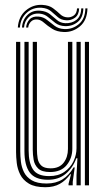

<svg xmlns="http://www.w3.org/2000/svg" viewBox="-20 -775 444 803"><path d="M169.8 8Q125.8 8 100.9 -7Q76 -22 64.5 -45.1Q53 -68.2 50.1 -93.4Q47.2 -118.5 47.2 -138.8V-600H64.8V-142Q64.8 -122.5 67.4 -99.4Q70 -76.2 80.2 -55.2Q90.5 -34.2 112.9 -20.9Q135.2 -7.5 174.8 -7.5Q213.8 -7.5 241.5 -24.9Q269.2 -42.2 287.8 -75H292.5L284.2 -14.5V0H266.8L266.5 -5.8L277 -46.2H273.8Q255 -20 230 -6Q205 8 169.8 8ZM335 0V-600H352.2V0ZM189.2 -55.5Q154.8 -55.5 139.5 -70.5Q124.2 -85.5 120.6 -107.1Q117 -128.8 117 -148.2V-600H134.5V-149.2Q134.5 -130.8 137.4 -112.8Q140.2 -94.8 152.4 -82.9Q164.5 -71 191.8 -71Q228 -71 246.1 -94.4Q264.2 -117.8 264.2 -152.2V-600H282.5V-153.5Q282.5 -113.5 258.9 -84.5Q235.2 -55.5 189.2 -55.5ZM179.5 -23.2Q126.2 -23.5 104.2 -53.8Q82.2 -84 82.2 -143V-600H99.8V-145Q99.8 -95 117.8 -66.8Q135.8 -38.5 185.5 -38.5Q223.5 -38.5 249 -56Q274.5 -73.5 287.2 -100.2Q300 -127 300 -155V-600H317.5V0H300V-42L303.8 -113.2H299.2Q284.8 -73.5 254.9 -48.1Q225 -22.8 179.5 -23.2ZM54.5 -659.8Q57.8 -706.2 88.4 -731.6Q119 -757 157.8 -754.5Q185.8 -752.8 202.2 -740.2Q218.8 -727.8 231.5 -715.6Q244.2 -703.5 260.8 -702.5Q276 -701.2 288.6 -710.1Q301.2 -719 302.2 -740H311Q310.2 -713.5 294 -701.2Q277.8 -689 257.2 -690.2Q235.5 -691.2 221.8 -703.4Q208 -715.5 193.4 -728Q178.8 -740.5 154.5 -742.5Q117.8 -745.2 91.8 -721.6Q65.8 -698 63.2 -659.8ZM72 -659.8Q74 -691.8 94.9 -712.4Q115.8 -733 148.5 -730.2Q173.2 -728.2 188.8 -715.8Q204.2 -703.2 218.4 -691.1Q232.5 -679 253 -678Q280.5 -676.8 299.8 -692.1Q319 -707.5 319.8 -740H328.5Q327.8 -701.5 304.9 -683Q282 -664.5 251.2 -665.8Q227.5 -666.8 211.5 -679Q195.5 -691.2 181 -703.6Q166.5 -716 146.2 -718Q117.8 -720.5 100 -703.2Q82.2 -686 80.5 -659.8ZM89.2 -659.8Q90.8 -680.2 103.9 -694.1Q117 -708 142 -705.5Q161.5 -704 176.9 -691.5Q192.2 -679 208.8 -666.8Q225.2 -654.5 248.8 -653.5Q282.8 -651.8 309.5 -673.9Q336.2 -696 337 -740H345.8Q344.5 -690.2 314.4 -664.9Q284.2 -639.5 246.5 -641.2Q217.8 -642.2 198.4 -654.5Q179 -666.8 165 -679.2Q151 -691.8 138.2 -693.2Q120.5 -695.5 109.8 -684.9Q99 -674.2 98 -659.8Z"/></svg>

Font: Big Shoulders Inline Display SemiBold
Style: Regular
Weight: 600
Designer: Patric King
Foundry: XO Type Co
Version: Version 1.000